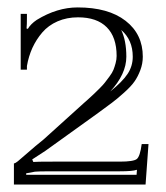

<svg xmlns="http://www.w3.org/2000/svg" viewBox="-20 -492 442 512"><path d="M51.8 -306.2H35.2V-455.1H51.8V-444.8Q51.8 -425.8 50.8 -416L54.2 -415Q62 -428.2 78.1 -439Q132.3 -472.2 187 -472.2Q269 -472.2 314.9 -436.5Q360.8 -400.9 360.8 -340.8Q360.8 -322.3 354.2 -304.9Q347.7 -287.6 338.6 -274.7Q329.6 -261.7 310.8 -244.9Q292 -228 278.3 -217.8Q264.6 -207.5 237.8 -188L101.1 -89.8Q66.9 -67.4 65.9 -66.9L68.8 -60.1Q75.7 -61 124 -61H299.8Q335.9 -61 344.7 -67.9Q353.5 -74.7 357.9 -107.9H376L368.2 0H17.1V-56.2Q21 -56.6 27.6 -62Q34.2 -67.4 54 -84.7Q73.7 -102.1 96.2 -120.1L202.1 -215.8Q204.6 -217.8 215.8 -228Q227.1 -238.3 231.2 -242.2Q235.4 -246.1 245.4 -256.1Q255.4 -266.1 260 -272.2Q264.6 -278.3 272 -288.1Q279.3 -297.9 282.5 -305.7Q285.6 -313.5 288.3 -323.5Q291 -333.5 291 -342.8Q291 -393.1 264.6 -419.4Q238.3 -445.8 188 -445.8Q158.2 -445.8 133.5 -435.1Q108.9 -424.3 92.8 -405.5Q76.7 -386.7 66.4 -364.3Q56.2 -341.8 51.8 -315.9ZM345.2 -39.1H344.2Q334 -35.2 299.8 -35.2H124Q78.1 -35.2 73.2 -34.2L49.8 -29.8V-25.9H344.2ZM273.9 -248Q306.2 -273.9 320.1 -294.7Q334 -315.4 334 -340.8Q334 -385.7 303.2 -412.1Q316.9 -383.8 316.9 -340.8Q316.9 -294.4 273.9 -248Z"/></svg>

Font: FoglihtenNo01
Style: Regular
Weight: 500
Version: Version 0.61